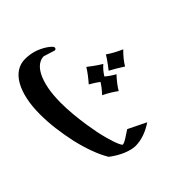

<svg xmlns="http://www.w3.org/2000/svg" viewBox="-112 -853 1097 1097"><g transform="rotate(45 436.0 -304.5)"><path d="M360.4 -322.3Q316.9 -360.4 279.8 -383.3Q293 -399.9 307.1 -419.7Q321.3 -439.5 336.4 -463.9Q348.6 -449.7 362.3 -438.2Q376 -426.8 391.6 -417.5Q403.3 -431.6 413.1 -446Q422.9 -460.4 431.2 -475.6Q473.1 -436.5 508.3 -416.5Q495.6 -399.4 482.9 -378.9Q470.2 -358.4 458 -332.5Q441.9 -347.7 426.8 -359.6Q411.6 -371.6 397.5 -379.9Q388.7 -368.7 379.4 -354.2Q370.1 -339.8 360.4 -322.3ZM385.3 -458Q370.6 -469.7 359.4 -478Q348.1 -486.3 339.1 -492.7Q330.1 -499 322.8 -503.9Q315.4 -508.8 308.1 -512.7Q334 -549.3 357.9 -603.5Q397 -563.5 434.6 -541.5Q420.4 -519.5 408 -498.5Q395.5 -477.5 385.3 -458ZM720.2 -203.1Q726.1 -205.6 731.9 -209Q737.8 -212.4 741.2 -215.3Q740.7 -224.1 736.3 -233.4Q731.9 -242.7 725.3 -252.7Q718.8 -262.7 711.2 -273.9Q703.6 -285.2 696.3 -297.4L749.5 -405.8Q798.3 -332.5 798.3 -262.7Q798.3 -234.9 782 -193.8Q765.6 -152.8 733.4 -110.4Q695.3 -87.4 644.5 -68.4Q593.8 -49.3 528.8 -33.7Q463.9 -19.5 403.3 -12Q342.8 -4.4 283.7 -4.4Q219.2 -4.4 166.7 -15.6Q114.3 -26.9 77.1 -47.9Q40 -68.8 20 -99.1Q0 -129.4 0 -167.5Q0 -204.1 10 -237.3Q20 -270.5 41 -302.7Q63.5 -334.5 72.8 -334.5Q85.9 -334.5 85.9 -321.8L64.5 -254.4Q64.5 -231 80.1 -209.2Q95.7 -187.5 127.9 -170.9Q160.2 -154.3 209 -144.5Q257.8 -134.8 324.2 -134.8Q366.7 -134.8 415.8 -139.2Q464.8 -143.6 518.6 -151.9Q587.9 -162.6 639.9 -176.5Q691.9 -190.4 720.2 -203.1Z"/></g></svg>

Font: XB Niloofar
Style: Bold
Weight: 700
Designer: Behnam
Foundry: Irmug
Version: Version 7.201 2008